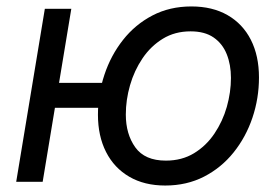

<svg xmlns="http://www.w3.org/2000/svg" viewBox="-20 -570 877 602"><path d="M30.8 0 120.6 -542.5H203.6L113.8 0ZM132.3 -231.9 145.5 -310.1H343.3L330.1 -231.9ZM498 11.7Q432.6 11.7 385.3 -15.9Q337.9 -43.5 312.5 -93.5Q287.1 -143.6 287.1 -210.4Q287.1 -274.9 307.4 -335.7Q327.6 -396.5 365.7 -444.8Q403.8 -493.2 458 -521.5Q512.2 -549.8 580.1 -549.8Q646 -549.8 693.6 -522.5Q741.2 -495.1 766.6 -445.1Q792 -395 792 -327.1Q792 -261.7 771.5 -200.9Q751 -140.1 712.4 -92Q673.8 -43.9 619.6 -16.1Q565.4 11.7 498 11.7ZM500 -66.4Q550.3 -66.4 588.4 -89.6Q626.5 -112.8 652.3 -151.1Q678.2 -189.5 691.2 -235.1Q704.1 -280.8 704.1 -325.7Q704.1 -367.2 690.9 -400.1Q677.7 -433.1 649.9 -452.4Q622.1 -471.7 577.6 -471.7Q528.3 -471.7 490.5 -448.5Q452.6 -425.3 426.8 -387Q400.9 -348.6 387.7 -302.7Q374.5 -256.8 374.5 -210.9Q374.5 -149.4 404.3 -107.9Q434.1 -66.4 500 -66.4Z"/></svg>

Font: Inter 16pt
Style: Italic
Weight: 400
Italic angle: -9.3988°
Version: Version 4.001;git-66647c0bb